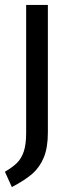

<svg xmlns="http://www.w3.org/2000/svg" viewBox="-33 -547 287 778"><path d="M161 -10Q161 51 144.5 91Q128 131 97.5 157.5Q67 184 15 211L-13 149Q19 130 36.5 112.5Q54 95 63.5 66.5Q73 38 73 -9V-527H161Z"/></svg>

Font: Fira Sans Extra Condensed
Style: Regular
Weight: 400
Width: 1
Designer: Carrois Corporate & Edenspiekermann AG
Foundry: Carrois Corporate GbR & Edenspiekermann AG
Version: Version 4.203